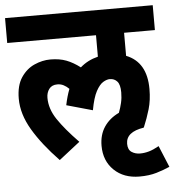

<svg xmlns="http://www.w3.org/2000/svg" viewBox="-53 -671 763 838"><g transform="rotate(-5 329.0 -252.0)"><path d="M371 -30Q371 -78 394 -112.5Q417 -147 459 -167Q467 -188 472 -209.5Q477 -231 477 -255Q477 -289 464.5 -303Q452 -317 432 -317Q419 -317 403 -307.5Q387 -298 372 -270.5Q357 -243 347 -188L233 -220Q241 -259 253 -290Q242 -301 229.5 -307.5Q217 -314 202 -314Q178 -314 166 -298Q154 -282 154 -259Q154 -211 185 -164.5Q216 -118 276 -56L184 16Q111 -60 70 -129.5Q29 -199 29 -266Q29 -324 52.5 -359Q76 -394 111 -409.5Q146 -425 181 -425Q221 -425 251 -413.5Q281 -402 311 -379Q344 -408 389 -419V-513H0V-622H647V-513H512V-412Q601 -377 601 -259Q601 -210 589.5 -171Q578 -132 562 -94H561V-93Q483 -81 483 -29Q483 -3 499 7.5Q515 18 536 18Q555 18 574.5 12.5Q594 7 619 -7L658 87Q631 99 599 108.5Q567 118 525 118Q456 118 413.5 77Q371 36 371 -30Z"/></g></svg>

Font: Noto Sans Condensed
Style: Bold
Weight: 700
Width: 3
Designer: Monotype Design Team
Foundry: Monotype Imaging Inc.
Version: Version 2.013; ttfautohint (v1.8.4.7-5d5b)